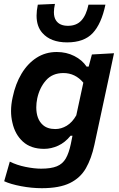

<svg xmlns="http://www.w3.org/2000/svg" viewBox="-20 -784 627 1008"><path d="M199.5 204Q146.5 204 91 193.5Q35.5 183 2 167.5L31.5 64.5Q68.5 83 114 92.2Q159.5 101.5 196 101.5Q248 101.5 278.5 89Q309 76.5 325.5 47.8Q342 19 352 -29L360.5 -71.5H350.5Q321.5 -35.5 285 -19Q248.5 -2.5 211.5 -2.5Q142 -2.5 100.2 -40.5Q58.5 -78.5 45 -140.5Q38 -169.5 38 -201Q38 -236 46.5 -273.5Q61 -343.5 93 -397Q125 -450.5 172 -480.8Q219 -511 278 -511Q328.5 -511 370 -490Q411.5 -469 434.5 -434.5H445.5L462.5 -498L578.5 -504.5L553.5 -386Q514 -205 475.5 -23.5Q460 48.5 431 99.2Q402 150 347 177Q292 204 199.5 204ZM270.5 -106.5Q301.5 -106.5 330.5 -124Q359.5 -141.5 380.5 -178.5L417.5 -350Q375 -400.5 313 -400.5Q255.5 -400.5 221.8 -362.5Q188 -324.5 175.5 -267.5Q170.5 -243 170.5 -220.5Q170.5 -159 204.5 -128.5Q228.5 -106.5 270.5 -106.5ZM332.5 -561.5Q245.5 -561.5 202 -611.5Q172 -645.5 172 -702Q172 -728 178.5 -759.5L268.5 -763.5Q263 -739 263 -720Q263 -692.5 274.5 -676Q293 -648.5 337 -648.5Q381.5 -648.5 407.2 -676.5Q433 -704.5 444.5 -759.5H533.5Q512.5 -659 466.8 -610.2Q421 -561.5 332.5 -561.5Z"/></svg>

Font: Heraclito SemiBold
Style: Italic
Weight: 600
Italic angle: -12°
Designer: Kostas Bartsokas (font) & Cristiano Sobral (main changes)
Foundry: Kostas Bartsokas (font) & Cristiano Sobral (main changes)
Version: Version 1.00;July 8, 2020;FontCreator 13.0.0.2655 64-bit